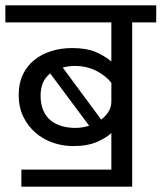

<svg xmlns="http://www.w3.org/2000/svg" viewBox="-30 -650 605 719"><path d="M50 -15H387V-152Q370 -135 334 -119Q298 -103 244 -103Q205 -103 168.5 -115.5Q132 -128 103.5 -152.5Q75 -177 57.5 -212.5Q40 -248 40 -295Q40 -338 55.5 -370.5Q71 -403 98 -425Q125 -447 161.5 -458.5Q198 -470 240 -470Q293 -470 326.5 -456Q360 -442 387 -420V-566H-10V-630H555V-566H465V49H50ZM387 -340Q367 -366 331 -384.5Q295 -403 251 -403Q226 -403 205 -397L349 -202Q366 -215 376.5 -232Q387 -249 387 -270ZM122 -292Q122 -259 132.5 -235.5Q143 -212 161 -198Q179 -184 202.5 -177.5Q226 -171 252 -171Q277 -171 304 -179L158 -375Q122 -347 122 -292Z"/></svg>

Font: Ek Mukta
Style: Regular
Weight: 400
Designer: Girish Dalvi and Yashodeep Gholap
Foundry: Ek Type
Version: Version 2.538;PS 1.001;hotconv 16.6.51;makeotf.lib2.5.65220;